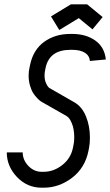

<svg xmlns="http://www.w3.org/2000/svg" viewBox="-20 -852 507 884"><path d="M381.3 -832 452.6 -773.4 405.8 -716.8 342.8 -768.6 252.9 -713.9 214.8 -776.4 306.2 -832ZM171.9 -61H180.7Q227.1 -61 266.6 -92Q306.2 -123 315.9 -171.9L318.8 -186.5Q321.8 -199.7 321.8 -219.2Q321.8 -257.3 311 -283.7Q300.3 -310.1 286.1 -317.9L171.4 -383.3Q168.9 -384.8 165 -387.5Q161.1 -390.1 150.9 -400.6Q140.6 -411.1 132.6 -423.8Q124.5 -436.5 118.2 -458Q111.8 -479.5 111.8 -503.9Q111.8 -523.4 115.7 -539.6L118.7 -554.2Q133.3 -623 183.3 -659.4Q233.4 -695.8 304.2 -695.8H312.5Q375.5 -695.8 418.5 -665.5Q461.4 -635.3 467.3 -578.1L394 -571.3Q391.6 -596.7 370.1 -609.6Q348.6 -622.6 312.5 -622.6H304.2Q207.5 -622.6 189.9 -539.6L187 -524.9Q185.1 -515.1 185.1 -503.9Q185.1 -483.9 192.4 -468Q199.7 -452.1 207.5 -446.8L321.8 -381.3Q357.4 -361.3 375.7 -316.4Q394 -271.5 394 -219.2Q394 -191.4 390.1 -171.9L387.2 -157.2Q371.6 -79.1 311.8 -33.4Q252 12.2 180.7 12.2H171.9Q105 12.2 58.1 -37.1Q11.2 -86.4 11.2 -150.4H84.5Q84.5 -115.7 110.4 -88.4Q136.2 -61 171.9 -61Z"/></svg>

Font: Anka/Coder Narrow
Style: Italic
Weight: 400
Width: 3
Italic angle: -12°
Monospace: yes
Version: Version 001.100